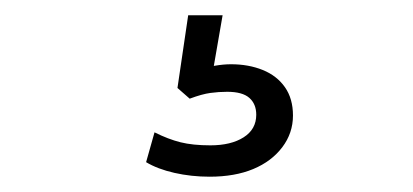

<svg xmlns="http://www.w3.org/2000/svg" viewBox="-20 -40 540 251"><path d="M254 191Q230 191 208 186Q186 181 171 172L182 133Q200 142 216 146Q232 150 255 150Q282 150 298.5 139.5Q315 129 315 110Q315 96 306 88Q297 80 277 80Q266 80 255 81.5Q244 83 228 89L212 75L226 -20H271L258 55L237 51Q249 48 260.5 46Q272 44 282 44Q305 44 323.5 51.5Q342 59 352.5 74Q363 89 363 111Q363 134 349 152.5Q335 171 311 181Q287 191 254 191Z"/></svg>

Font: Nunito Sans 12pt Light
Style: Regular
Weight: 300
Designer: Vernon Adams
Foundry: Vernon Adams
Version: Version 3.101;gftools[0.9.27]